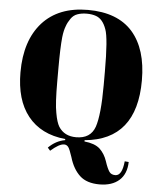

<svg xmlns="http://www.w3.org/2000/svg" viewBox="-61 -763 871 1051"><g transform="rotate(5 374.0 -238.0)"><path d="M41 -339C41 -238 64 -158 111 -99C158 -40 226 -5 317 4C317 4 317 10 317 10C317 10 317 10 317 10C283 16 253 32 226 59C226 59 240 75 240 75C240 75 240 75 240 75C271 48 295 34 314 34C314 34 314 34 314 34C323 34 331 38 337 46C343 54 350 72 359 99C359 99 359 99 359 99C372 144 392 177 417 200C442 223 478 235 525 235C571 235 607 223 633 200C659 177 673 143 674 99C674 99 652 97 652 97C652 97 652 97 652 97C647 150 632 177 607 177C607 177 607 177 607 177C592 177 581 172 574 162C567 152 558 133 549 105C540 78 526 56 508 39C489 22 461 12 423 8C423 8 423 1 423 1C423 1 423 1 423 1C612 -16 707 -134 707 -352C707 -352 707 -352 707 -352C707 -467 680 -555 625 -618C570 -680 488 -711 380 -711C272 -711 189 -678 130 -613C71 -547 41 -456 41 -339C41 -339 41 -339 41 -339ZM501 -309C501 -199 493 -122 478 -78C462 -33 428 -11 375 -11C375 -11 375 -11 375 -11C332 -11 300 -27 279 -60C279 -60 279 -60 279 -60C270 -75 262 -99 256 -134C249 -168 246 -226 246 -307C246 -307 246 -379 246 -379C246 -379 246 -379 246 -379C246 -454 248 -511 252 -550C252 -550 252 -550 252 -550C255 -577 260 -597 266 -612C271 -627 279 -641 288 -654C297 -667 309 -677 324 -682C338 -687 355 -690 375 -690C395 -690 412 -687 426 -682C426 -682 426 -682 426 -682C451 -673 470 -651 483 -614C483 -614 483 -614 483 -614C495 -582 501 -505 501 -383C501 -383 501 -309 501 -309C501 -309 501 -309 501 -309Z"/></g></svg>

Font: Abril Fatface Utterance
Style: Regular
Weight: 500
Designer: Veronika Burian, Jos Scaglione
Foundry: TypeTogether
Version: ""